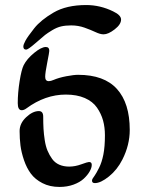

<svg xmlns="http://www.w3.org/2000/svg" viewBox="-20 -720 577 755"><path d="M456.1 -643.1Q456.1 -624 430.9 -604.5Q405.8 -585 387.2 -585Q374 -585 355.5 -593.8Q336.9 -602.5 312.3 -611.3Q287.6 -620.1 259.8 -620.1Q237.8 -620.1 220.7 -616.2Q203.6 -612.3 185.1 -601.1Q166.5 -589.8 157.2 -582.5Q147.9 -575.2 119.1 -550Q90.3 -524.9 83 -524.9Q71.8 -524.9 71.8 -537.1Q71.8 -544.9 80.3 -560.5Q88.9 -576.2 114.5 -608.6Q140.1 -641.1 190.7 -670.7Q241.2 -700.2 318.8 -700.2Q374 -700.2 424.8 -675.3Q456.1 -660.6 456.1 -643.1ZM213.9 15.1Q175.8 15.1 147 0.2Q118.2 -14.6 101.6 -36.9Q85 -59.1 74.5 -89.8Q64 -120.6 60.5 -147.9Q57.1 -175.3 57.1 -204.6Q57.1 -234.9 82.8 -259Q108.4 -283.2 132.8 -283.2Q149.9 -283.2 149.9 -261.2Q149.9 -234.4 151.1 -213.4Q152.3 -192.4 156 -168.5Q159.7 -144.5 167 -127.2Q174.3 -109.9 185.1 -95Q195.8 -80.1 212.9 -72.5Q230 -64.9 252 -64.9Q275.4 -64.9 300 -74Q324.7 -83 330.1 -83Q340.8 -83 340.8 -71.8Q340.8 -60.1 332.5 -45.7Q324.2 -31.2 309.3 -17.3Q294.4 -3.4 269.3 5.9Q244.1 15.1 213.9 15.1ZM190.9 -405.8Q211.4 -414.6 240.7 -420.2Q270 -425.8 287.1 -425.8Q389.6 -425.8 439.9 -370.1Q490.2 -314.5 490.2 -209Q490.2 -149.9 461.4 -92.8Q440.9 -52.2 408.4 -26.1Q376 0 353 0Q341.8 0 341.8 -9.8Q341.8 -13.7 344.5 -18.1Q347.2 -22.5 352.8 -30.3Q358.4 -38.1 369.4 -59.8Q380.4 -81.5 386.5 -112.3Q392.6 -143.1 392.6 -188Q392.6 -219.2 385.3 -246.1Q377.9 -272.9 361.3 -296.9Q344.7 -320.8 313.5 -334.5Q282.2 -348.1 238.8 -348.1Q157.7 -348.1 84 -293.9Q74.2 -286.6 65.4 -286.6Q49.8 -286.6 49.8 -314.5Q49.8 -354.5 57.1 -400.6Q64.5 -446.8 73.2 -463.9Q85.9 -488.8 114.3 -512Q142.6 -535.2 160.2 -535.2Q173.8 -535.2 173.8 -520Q173.8 -514.6 165.8 -474.1Q157.7 -433.6 157.7 -418Q157.7 -400.9 171.9 -400.9Q179.7 -400.9 190.9 -405.8Z"/></svg>

Font: SirinStencil
Style: Regular
Weight: 400
Designer: Olga Karpushina (okarpush@gmail.com)
Foundry: Cyreal (www.cyreal.org)
Version: Version 1.002